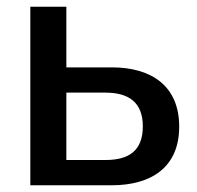

<svg xmlns="http://www.w3.org/2000/svg" viewBox="-20 -550 584 570"><path d="M177 -530H70V0H312C426 0 512 -51 512 -174C512 -297 427 -350 312 -350H177ZM293 -275C361 -275 404 -247 404 -175C404 -102 362 -75 293 -75H177V-275Z"/></svg>

Font: Cheyenne Sans Medium
Style: Regular
Weight: 500
Designer: The Public Sans project authors (U.S. Web Design System), Libre Franklin designed by Pablo Impallari and Rodrigo Fuenzal
Foundry: The Cheyenne Sans Project Authors
Version: Version 2.007